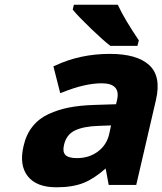

<svg xmlns="http://www.w3.org/2000/svg" viewBox="-20 -786 690 816"><path d="M214 -507Q320 -557 447 -557Q562 -557 614 -509.5Q666 -462 643 -362L559 0H442L429 -70Q379 -26 336 -9Q289 10 220 10Q135 10 98 -37Q61 -84 80 -165Q91 -214 118 -248Q145 -282 186 -301Q227 -320 273 -329Q319 -338 379 -340L473 -343L477 -359Q495 -432 412 -432Q341 -432 244 -393L236 -390L207 -504ZM252 -170Q245 -141 258 -127.5Q271 -114 307 -114Q358 -114 395.5 -141.5Q433 -169 444 -216L452 -253L398 -251Q335 -249 298.5 -231.5Q262 -214 252 -170ZM449 -591 448 -592Q420 -613 366 -665Q312 -717 291 -743L289 -745L294 -766H480L482 -763Q510 -703 569 -616L570 -614L564 -591Z"/></svg>

Font: Passageway
Style: BdIt
Weight: 700
Foundry: Ascender Corporation
Version: Version 1.11